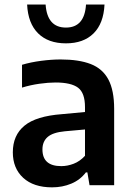

<svg xmlns="http://www.w3.org/2000/svg" viewBox="-20 -816 583 846"><path d="M209.5 9.5Q128 9.5 82.2 -32.5Q36.5 -74.5 36.5 -145Q36.5 -220 87.8 -262.2Q139 -304.5 253 -313L354.5 -322.5V-344Q354.5 -406.5 324 -429.5Q293.5 -452.5 224.5 -452.5Q193 -452.5 153.8 -447Q114.5 -441.5 77 -430V-530.5Q115.5 -542 161.2 -548Q207 -554 247 -554Q327.5 -554 379.8 -533.8Q432 -513.5 457.5 -465.8Q483 -418 483 -336V0H374.5L365 -56.5H358.5Q333 -23 294 -6.8Q255 9.5 209.5 9.5ZM167 -157.5Q167 -84 250 -84Q277 -84 304.5 -94.5Q332 -105 354.5 -129.5V-245.5L265.5 -237.5Q213 -232.5 190 -212.5Q167 -192.5 167 -157.5ZM270.5 -625Q192.5 -625 148 -669Q103.5 -713 99.5 -796H181Q188 -694.5 270.5 -694.5Q352.5 -694.5 359 -796H440.5Q436.5 -712.5 392.2 -668.8Q348 -625 270.5 -625Z"/></svg>

Font: Encode Sans SmBold
Style: Regular
Weight: 600
Designer: Multiple Designers
Foundry: Impallari Type
Version: Version 3.002; ttfautohint (v1.8.3) -l 8 -r 50 -G 200 -x 14 